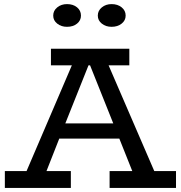

<svg xmlns="http://www.w3.org/2000/svg" viewBox="-20 -926 891 946"><path d="M310.1 -793.9Q281.7 -793.9 262 -809.6Q242.2 -825.2 242.2 -849.1Q242.2 -873.5 262 -889.6Q281.7 -905.8 310.1 -905.8Q340.3 -905.8 359.6 -889.9Q378.9 -874 378.9 -849.1Q378.9 -825.2 359.6 -809.6Q340.3 -793.9 310.1 -793.9ZM529.8 -793.9Q501.5 -793.9 481.7 -809.6Q461.9 -825.2 461.9 -849.1Q461.9 -873.5 481.7 -889.6Q501.5 -905.8 529.8 -905.8Q559.6 -905.8 579.3 -889.9Q599.1 -874 599.1 -849.1Q599.1 -825.2 579.3 -809.6Q559.6 -793.9 529.8 -793.9ZM740.2 -83H847.2V0H520V-83H631.8L567.9 -243.2H272L209 -83H329.1V0H3.9V-83H110.8L334 -604H231V-686H617.2V-604H515.1ZM301.8 -317.9H538.1L423.8 -604H416Z"/></svg>

Font: BioRhyme
Style: Regular
Weight: 400
Designer: Aoife Mooney
Foundry: Aoife Mooney Type
Version: Version 1.500;PS 001.500;hotconv 1.0.88;makeotf.lib2.5.64775